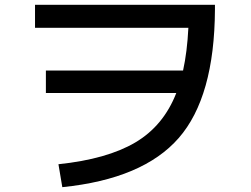

<svg xmlns="http://www.w3.org/2000/svg" viewBox="-20 -740 1040 795"><path d="M125 -720H870V-700Q868 -338 720 -168.5Q572 1 238 35L222 -60Q423 -81 540 -150Q657 -219 710 -355H170V-448H738Q755 -525 760 -625H125Z"/></svg>

Font: M PLUS 1p Medium
Style: Regular
Weight: 500
Version: Version 1.062